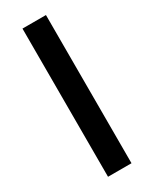

<svg xmlns="http://www.w3.org/2000/svg" viewBox="-231 -755 817 1020"><g transform="rotate(-30 178.0 -245.5)"><path d="M106 209V-700H250V209Z"/></g></svg>

Font: Red Hat Display Black
Style: Regular
Weight: 900
Designer: Pentagram, MCKL
Foundry: Pentagram, MCKL
Version: Version 1.023; ttfautohint (v1.8.3)